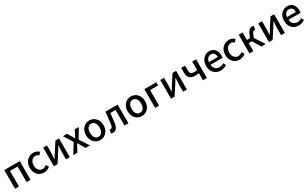

<svg xmlns="http://www.w3.org/2000/svg" viewBox="411 -2728 7881 4907"><g transform="rotate(-30 4351.5 -275.0)"><path d="M87 0H202V-458H428V0H544V-551H87Z M941 14C1004 14 1069 -10 1120 -55L1072 -132C1039 -103 998 -82 952 -82C861 -82 797 -158 797 -275C797 -391 863 -469 956 -469C993 -469 1024 -452 1054 -426L1111 -501C1071 -536 1020 -564 950 -564C805 -564 678 -458 678 -275C678 -92 792 14 941 14Z M1234 0H1340L1527 -289C1547 -321 1577 -372 1597 -406H1602C1597 -335 1590 -262 1590 -205V0H1702V-551H1596L1409 -262C1390 -229 1359 -178 1339 -145H1335C1339 -215 1346 -288 1346 -345V-551H1234Z M1805 0H1925L1989 -117C2006 -150 2023 -183 2040 -214H2045C2065 -183 2084 -149 2102 -117L2174 0H2299L2122 -275L2287 -551H2167L2109 -440C2093 -409 2078 -378 2064 -347H2059C2041 -378 2024 -409 2007 -440L1942 -551H1817L1982 -287Z M2600 14C2736 14 2858 -92 2858 -275C2858 -458 2736 -564 2600 -564C2463 -564 2340 -458 2340 -275C2340 -92 2463 14 2600 14ZM2600 -82C2513 -82 2459 -158 2459 -275C2459 -391 2513 -469 2600 -469C2686 -469 2740 -391 2740 -275C2740 -158 2686 -82 2600 -82Z M2972 14C3061 14 3113 -50 3130 -172C3143 -268 3153 -363 3165 -458H3317V0H3433V-551H3073C3060 -435 3047 -318 3033 -203C3023 -128 2999 -97 2963 -97C2953 -97 2945 -99 2937 -101L2917 4C2934 10 2950 14 2972 14Z M3827 14C3963 14 4085 -92 4085 -275C4085 -458 3963 -564 3827 -564C3690 -564 3567 -458 3567 -275C3567 -92 3690 14 3827 14ZM3827 -82C3740 -82 3686 -158 3686 -275C3686 -391 3740 -469 3827 -469C3913 -469 3967 -391 3967 -275C3967 -158 3913 -82 3827 -82Z M4221 0H4336V-458H4574V-551H4221Z M4690 0H4796L4983 -289C5003 -321 5033 -372 5053 -406H5058C5053 -335 5046 -262 5046 -205V0H5158V-551H5052L4865 -262C4846 -229 4815 -178 4795 -145H4791C4795 -215 4802 -288 4802 -345V-551H4690Z M5633 0H5748V-551H5633V-301C5605 -294 5583 -291 5552 -291C5462 -291 5423 -323 5423 -397V-551H5308V-397C5308 -255 5392 -199 5528 -199C5577 -199 5597 -202 5633 -209Z M6152 14C6223 14 6287 -11 6337 -45L6297 -118C6257 -92 6215 -77 6166 -77C6071 -77 6005 -140 5996 -245H6353C6356 -259 6359 -281 6359 -304C6359 -459 6280 -564 6134 -564C6006 -564 5883 -454 5883 -275C5883 -93 6001 14 6152 14ZM5995 -325C6006 -421 6067 -473 6136 -473C6216 -473 6259 -419 6259 -325Z M6712 14C6775 14 6840 -10 6891 -55L6843 -132C6810 -103 6769 -82 6723 -82C6632 -82 6568 -158 6568 -275C6568 -391 6634 -469 6727 -469C6764 -469 6795 -452 6825 -426L6882 -501C6842 -536 6791 -564 6721 -564C6576 -564 6449 -458 6449 -275C6449 -92 6563 14 6712 14Z M7005 0H7120V-239H7212L7357 0H7483L7297 -289L7338 -384C7363 -445 7385 -453 7414 -453C7422 -453 7427 -452 7433 -450L7452 -558C7443 -562 7429 -564 7416 -564C7350 -564 7307 -545 7262 -447L7209 -331H7120V-551H7005Z M7582 0H7688L7875 -289C7895 -321 7925 -372 7945 -406H7950C7945 -335 7938 -262 7938 -205V0H8050V-551H7944L7757 -262C7738 -229 7707 -178 7687 -145H7683C7687 -215 7694 -288 7694 -345V-551H7582Z M8454 14C8525 14 8589 -11 8639 -45L8599 -118C8559 -92 8517 -77 8468 -77C8373 -77 8307 -140 8298 -245H8655C8658 -259 8661 -281 8661 -304C8661 -459 8582 -564 8436 -564C8308 -564 8185 -454 8185 -275C8185 -93 8303 14 8454 14ZM8297 -325C8308 -421 8369 -473 8438 -473C8518 -473 8561 -419 8561 -325Z"/></g></svg>

Font: GenYoGothic2 TW M
Style: Regular
Weight: 500
Version: Version 2.100;PS 2.1;hotconv 16.6.51;makeotf.lib2.5.65220 DE